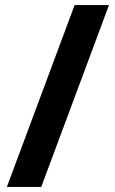

<svg xmlns="http://www.w3.org/2000/svg" viewBox="-20 -734 453 754"><path d="M408 -714 142 0H7L273 -714Z"/></svg>

Font: Noto Sans Thaana
Style: Regular
Weight: 400
Designer: Monotype Design Team
Foundry: Monotype Imaging Inc.
Version: Version 2.001